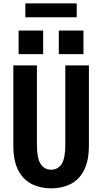

<svg xmlns="http://www.w3.org/2000/svg" viewBox="-20 -1078 590 1110"><path d="M275.5 11Q214.5 11 165 -13.2Q115.5 -37.5 86.2 -92.2Q57 -147 57 -238V-700H193.5V-239Q193.5 -162 215.2 -129.5Q237 -97 275.5 -97Q314.5 -97 336 -129.5Q357.5 -162 357.5 -239V-700H494V-238Q494 -147 465 -92.2Q436 -37.5 386.5 -13.2Q337 11 275.5 11ZM87.5 -901.5H229.5V-765H87.5ZM320 -901.5H462.5V-765H320ZM126.5 -978V-1058.5H423.5V-978Z"/></svg>

Font: Trispace SemiCondensed SemiBold
Style: Regular
Weight: 600
Width: 4
Designer: Tyler Finck
Foundry: Etcetera Type Company
Version: Version 1.210; ttfautohint (v1.8.3)